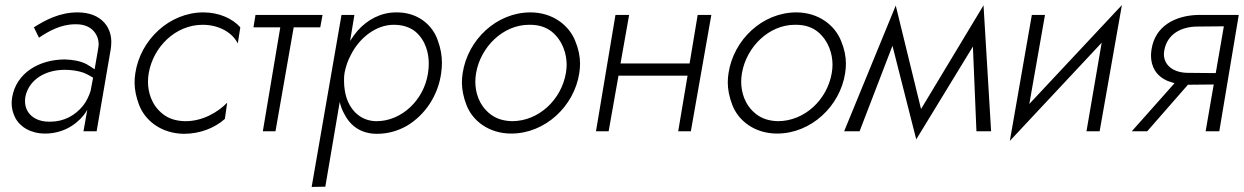

<svg xmlns="http://www.w3.org/2000/svg" viewBox="-20 -519 4917 759"><path d="M134 -370C171 -395 220 -423 277 -423C279 -423 280 -423 282 -423C347 -423 370 -377 370 -345C370 -339 369 -332 368 -326L354 -245C344 -252 333 -259 321 -266C299 -277 271 -283 237 -284C134 -284 44 -230 28 -134C27 -126 26 -118 26 -111C26 -91 31 -72 40 -54C59 -17 102 9 158 9C222 9 276 -20 312 -65C317 -72 321 -78 325 -85L310 0H362L418 -326C419 -335 420 -343 420 -352C420 -375 415 -404 392 -430C368 -456 333 -470 286 -470C215 -470 158 -439 114 -411ZM80 -135C94 -206 161 -243 236 -243C263 -243 288 -239 309 -232C322 -227 335 -220 348 -212L338 -159C331 -138 322 -119 309 -102C277 -62 232 -38 179 -38C177 -38 176 -38 174 -38C115 -38 79 -73 79 -118C79 -123 79 -129 80 -135Z M568 -230C586 -334 674 -421 781 -421C846 -421 899 -390 920 -347L930 -411C898 -447 844 -470 784 -470C650 -470 535 -362 515 -230C513 -217 512 -205 512 -193C512 -165 518 -135 530 -104C554 -41 619 9 707 10C772 10 830 -14 869 -49L878 -113C842 -76 782 -40 714 -40C713 -40 711 -40 710 -40C675 -41 647 -50 624 -68C578 -104 565 -156 565 -196C565 -207 566 -218 568 -230Z M990 -460 982 -411H1088L1019 0H1069L1141 -411H1246L1255 -460Z M1266 219 1323 -116C1327 -99 1333 -82 1342 -67C1366 -20 1409 10 1470 10C1513 10 1552 -1 1589 -22C1661 -65 1712 -142 1724 -230C1726 -244 1727 -258 1727 -271C1727 -299 1722 -328 1711 -358C1691 -419 1633 -470 1550 -470C1549 -470 1547 -470 1546 -470C1485 -470 1432 -441 1393 -397C1382 -384 1373 -371 1364 -357L1381 -460H1330L1212 220ZM1672 -230C1656 -123 1567 -40 1469 -40C1468 -40 1466 -40 1465 -40C1397 -42 1353 -95 1343 -162C1341 -174 1340 -186 1340 -198C1340 -208 1340 -219 1342 -229V-231C1347 -256 1355 -280 1367 -302C1401 -370 1467 -421 1536 -421C1571 -421 1599 -412 1621 -395C1664 -359 1675 -307 1675 -267C1675 -255 1674 -243 1672 -230Z M1809 -230C1807 -217 1806 -205 1806 -193C1806 -165 1812 -135 1824 -104C1848 -41 1913 9 2001 9C2135 9 2250 -99 2270 -230C2272 -243 2273 -255 2273 -267C2273 -296 2267 -326 2254 -357C2230 -418 2166 -470 2077 -470C1943 -470 1829 -362 1809 -230ZM1862 -230C1880 -334 1969 -421 2071 -421C2072 -421 2074 -421 2075 -421C2110 -421 2138 -412 2161 -394C2206 -357 2220 -304 2220 -263C2220 -253 2219 -241 2217 -230C2199 -125 2110 -40 2004 -40C1969 -41 1941 -50 1918 -68C1872 -104 1859 -156 1859 -196C1859 -207 1860 -218 1862 -230Z M2738 -460 2706 -268H2433L2467 -460H2413L2336 0H2386L2425 -220H2698L2661 0H2711L2792 -460Z M2860 -230C2858 -217 2857 -205 2857 -193C2857 -165 2863 -135 2875 -104C2899 -41 2964 9 3052 9C3186 9 3301 -99 3321 -230C3323 -243 3324 -255 3324 -267C3324 -296 3318 -326 3305 -357C3281 -418 3217 -470 3128 -470C2994 -470 2880 -362 2860 -230ZM2913 -230C2931 -334 3020 -421 3122 -421C3123 -421 3125 -421 3126 -421C3161 -421 3189 -412 3212 -394C3257 -357 3271 -304 3271 -263C3271 -253 3270 -241 3268 -230C3250 -125 3161 -40 3055 -40C3020 -41 2992 -50 2969 -68C2923 -104 2910 -156 2910 -196C2910 -207 2911 -218 2913 -230Z M3840 0H3898L3868 -498L3621 -88L3521 -497L3317 0H3378L3508 -338L3602 32L3826 -335Z M4111 -460H4059L3972 38L4335 -350L4275 0H4327L4415 -499L4049 -108Z M4515 0 4676 -184 4778 -185 4746 0H4800L4877 -460H4717C4627 -458 4546 -417 4532 -323C4531 -315 4530 -307 4530 -300C4530 -257 4549 -219 4596 -199C4605 -196 4614 -193 4623 -190L4454 0ZM4786 -230 4678 -231C4612 -231 4581 -266 4581 -305C4581 -310 4582 -316 4583 -322C4595 -384 4649 -414 4714 -414L4818 -415Z"/></svg>

Font: Jost Light
Style: Italic
Weight: 300
Italic angle: -5°
Version: Version 3.710